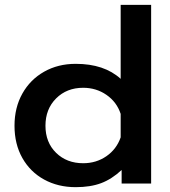

<svg xmlns="http://www.w3.org/2000/svg" viewBox="-20 -759 705 794"><path d="M40 -239Q40 -314 72.5 -372Q105 -430 162.5 -462.5Q220 -495 293 -495Q411 -495 479 -433V-739H605V0H483V-56Q442 -18 398 -1.5Q354 15 293 15Q220 15 162.5 -16.5Q105 -48 72.5 -105.5Q40 -163 40 -239ZM479 -191V-288Q463 -337 420.5 -366.5Q378 -396 324 -396Q256 -396 212 -352Q168 -308 168 -239Q168 -170 212 -127Q256 -84 324 -84Q378 -84 420 -113Q462 -142 479 -191Z"/></svg>

Font: Prompt Medium
Style: Regular
Weight: 500
Designer: Katatrad Team
Foundry: CadsonDemak
Version: Version 1.001